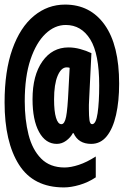

<svg xmlns="http://www.w3.org/2000/svg" viewBox="-20 -734 540 838"><path d="M259 84Q126 84 63 -15Q0 -114 0 -287Q0 -424 34 -519.5Q68 -615 128 -664.5Q188 -714 264 -714Q374 -714 437 -625.5Q500 -537 500 -369Q500 -292 486.5 -232.5Q473 -173 446 -139.5Q419 -106 378 -106Q322 -106 301 -153H298Q288 -134 269 -120Q250 -106 228 -106Q179 -106 150.5 -158Q122 -210 122 -301Q122 -405 165 -466Q208 -527 279 -527Q304 -527 330 -520Q356 -513 379 -502L369 -299Q368 -289 368 -276.5Q368 -264 368 -258Q368 -227 370.5 -209.5Q373 -192 382 -192Q399 -192 406 -240Q413 -288 413 -361Q413 -499 374 -562Q335 -625 267 -625Q219 -625 178.5 -586.5Q138 -548 113 -474Q88 -400 88 -292Q88 -212 104.5 -146.5Q121 -81 159.5 -42Q198 -3 262 -3Q289 -3 324 -14.5Q359 -26 398 -51V40Q365 62 327.5 73Q290 84 259 84ZM248 -192Q262 -192 268.5 -224.5Q275 -257 279 -343L284 -438Q281 -439 278.5 -439.5Q276 -440 271 -440Q247 -440 231.5 -403Q216 -366 216 -300Q216 -248 224.5 -220Q233 -192 248 -192Z"/></svg>

Font: Noto Sans Mono ExtraCondensed Black
Style: Regular
Weight: 900
Width: 2
Designer: Monotype Design Team
Foundry: Monotype Imaging Inc.
Version: Version 2.014